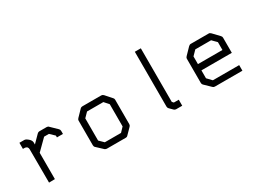

<svg xmlns="http://www.w3.org/2000/svg" viewBox="-35 -1185 2230 1663"><g transform="rotate(-30 1080.0 -354.0)"><path d="M166 -313V-50L107 -49L106 -384Q106 -396.5 98 -406Q87.5 -415 75 -415H57V-476H106Q121 -476 143.5 -456.5Q166 -437 166 -415V-396L235 -466Q245 -476 256 -476H329Q342.5 -476 350 -467L413 -406Q422 -397 422 -384V-354H362V-372L317 -415H269Z M657 -374V-152L700 -110H862L902 -152V-374L863 -418H700ZM607 -407 668 -470Q675 -477 688 -477H876Q888 -477 898 -467L954 -404Q962 -396 962 -385V-140Q962 -128 953 -119L895 -60Q889 -53 877.5 -53H874H688Q677.5 -53 668 -60L606 -118Q597 -126 597 -140V-387Q597 -397 607 -407Z M1377 -123 1390 -109H1439V-49H1378Q1366 -49 1357 -58L1326 -89Q1317 -98 1317 -110V-659H1377Z M1736 -231V-152L1779 -107H2042V-51H1767Q1755 -51 1747 -59L1685 -119Q1677 -127 1677 -140V-382Q1677 -392 1687 -402L1748 -465Q1759 -476 1770 -476H1951Q1961 -476 1972 -465L2031 -403Q2040 -394 2040 -383V-231ZM1737 -293H1982V-371L1939 -415H1781L1737 -370Z"/></g></svg>

Font: ibm3270
Style: Regular
Weight: 400
Monospace: yes
Version: Version 2.0.3